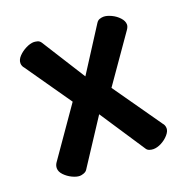

<svg xmlns="http://www.w3.org/2000/svg" viewBox="-96 -567 637 662"><g transform="rotate(-20 223.0 -236.0)"><path d="M88 8Q76 8 60.5 0.5Q45 -7 33.5 -19Q22 -31 22 -44Q22 -54 28 -63L152 -241L35 -409Q32 -412 30 -417Q28 -422 28 -427Q28 -440 39.5 -452Q51 -464 67 -472Q83 -480 96 -480Q101 -480 109 -478Q117 -476 122 -468L223 -308L325 -467Q330 -475 337.5 -477.5Q345 -480 352 -480Q364 -480 380 -472.5Q396 -465 407.5 -452.5Q419 -440 419 -427Q419 -419 412 -409L294 -240L418 -63Q421 -60 423 -55Q425 -50 425 -44Q425 -33 414 -20.5Q403 -8 387.5 0Q372 8 358 8Q351 8 343.5 5.5Q336 3 332 -4L223 -169L115 -4Q111 2 102.5 5Q94 8 88 8Z"/></g></svg>

Font: Dosis ExtraLight SemiBold
Style: Regular
Weight: 600
Version: Version 3.001; ttfautohint (v1.8.2)